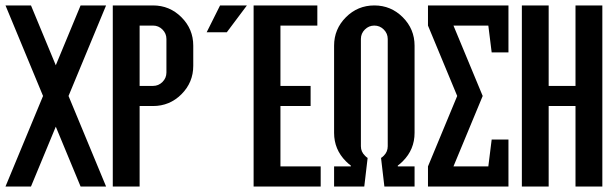

<svg xmlns="http://www.w3.org/2000/svg" viewBox="-20 -679 2237 699"><path d="M183.1 -441.4 273.4 -659.2H366.2L229.5 -329.6L366.2 0H273.4L183.1 -217.8L92.8 0H0L136.7 -329.6L0 -659.2H92.8Z M390.6 -659.2H537.1Q597.7 -659.2 640.6 -616.2Q683.6 -573.2 683.6 -512.7V-439.5Q683.6 -378.9 640.6 -335.9Q597.7 -293 537.1 -293H488.3V0H390.6ZM585.9 -537.1Q585.9 -557.1 571.5 -571.5Q557.1 -585.9 537.1 -585.9H488.3V-366.2H537.1Q557.1 -366.2 571.5 -380.6Q585.9 -395 585.9 -415Z M781.2 -659.2H878.9L805.7 -561.5H732.4ZM1001 -73.2H1147.5V0H903.3V-659.2H1135.3V-585.9H1001V-366.2H1110.8V-293H1001Z M1196.3 0V-73.2H1257.3V-76.2Q1248 -83 1239.3 -91.8Q1196.3 -134.8 1196.3 -195.3V-512.7Q1196.3 -573.2 1239.3 -616.2Q1282.2 -659.2 1342.8 -659.2Q1403.3 -659.2 1446.3 -616.2Q1489.3 -573.2 1489.3 -512.7V-195.3Q1489.3 -134.8 1446.3 -91.8Q1437.5 -83 1428.2 -76.2V-73.2H1489.3V0H1379.4L1367.2 -104Q1372.6 -107.4 1377.4 -112.3Q1391.6 -126.5 1391.6 -146.5V-537.1Q1391.6 -557.1 1377.2 -571.5Q1362.8 -585.9 1342.8 -585.9Q1322.8 -585.9 1308.3 -571.5Q1293.9 -557.1 1293.9 -537.1V-146.5Q1293.9 -126.5 1308.6 -112.3Q1313 -107.4 1318.4 -104L1306.2 0Z M1831.1 -659.2V-488.3H1770L1757.8 -585.9H1630.9L1737.3 -329.6L1630.9 -73.2H1757.8L1770 -170.9H1831.1V0H1538.1V-73.2L1644.5 -329.6L1538.1 -585.9V-659.2Z M1977.5 -293V0H1879.9V-659.2H1977.5V-366.2H2075.2V-659.2H2172.9V0H2075.2V-293Z"/></svg>

Font: Alegre Sans
Style: Regular
Weight: 400
Width: 3
Designer: GrandChaos9000
Version: Version 1.2.6 - August 1, 2014